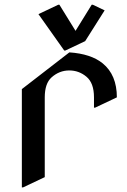

<svg xmlns="http://www.w3.org/2000/svg" viewBox="-20 -780 543 819"><path d="M73.2 19.5V-399.9L275.9 -556.6Q368.2 -550.3 418 -509.8Q478.5 -460.4 478.5 -364.7L385.7 -320.8H380.9V-364.7Q380.9 -425.8 348.9 -452.6Q316.9 -479.5 275.4 -479.5Q232.9 -479.5 199.7 -449.7Q170.9 -423.8 170.9 -364.7V-24.4L78.1 19.5ZM228.5 -759.8H233.4L302.2 -648.4L371.1 -759.8H376L426.3 -735.8L343.3 -604.5L258.8 -564.5H253.9L144 -719.7Z"/></svg>

Font: Nova Cut
Style: Book
Weight: 400
Version: Version 2.000